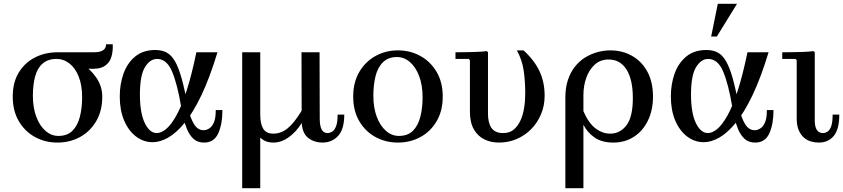

<svg xmlns="http://www.w3.org/2000/svg" viewBox="-20 -740 4435 1010"><path d="M282 -465H474Q538 -465 538 -507H573Q575 -471 565.5 -439.5Q556 -408 527.5 -391Q499 -374 442 -379L404 -383ZM153 -236Q153 -173 171 -125.5Q189 -78 219.5 -51.5Q250 -25 287 -25L282 10Q218 10 164.5 -19Q111 -48 79 -102.5Q47 -157 47 -232Q47 -307 79 -359Q111 -411 164.5 -438Q218 -465 282 -465L277 -430Q232 -430 204 -405.5Q176 -381 164.5 -337Q153 -293 153 -236ZM412 -229Q412 -292 394 -337Q376 -382 345.5 -406Q315 -430 277 -430L282 -465Q347 -447 400.5 -413Q454 -379 486 -332.5Q518 -286 518 -232Q518 -157 486 -102.5Q454 -48 400.5 -19Q347 10 282 10L287 -25Q334 -25 361 -52Q388 -79 400 -125Q412 -171 412 -229Z M783 8Q735 8 695.5 -22Q656 -52 633 -106Q610 -160 610 -233Q610 -298 630 -353.5Q650 -409 691.5 -443Q733 -477 797 -477Q831 -477 856 -464Q881 -451 900 -418.5Q919 -386 935.5 -327.5Q952 -269 968 -178H933Q913 -298 885 -364Q857 -430 806 -430Q769 -430 742.5 -386.5Q716 -343 716 -243Q716 -146 741.5 -93Q767 -40 805 -40Q828 -40 854 -61.5Q880 -83 907.5 -132Q935 -181 961.5 -262.5Q988 -344 1013 -465H1124Q1083 -330 1039.5 -239Q996 -148 951.5 -94Q907 -40 864.5 -16Q822 8 783 8ZM1054 10Q1019 10 998 -9.5Q977 -29 964.5 -58.5Q952 -88 945 -120.5Q938 -153 933 -178H968Q980 -121 1000 -88Q1020 -55 1051 -55Q1065 -55 1080 -64Q1095 -73 1105 -95.5Q1115 -118 1115 -161H1150Q1150 -87 1128 -38.5Q1106 10 1054 10Z M1567 -93Q1539 -47 1499.5 -18.5Q1460 10 1418 10Q1388 10 1367 -2.5Q1346 -15 1333 -36.5Q1320 -58 1314.5 -84.5Q1309 -111 1309 -138H1254V-465H1349V-138Q1349 -89 1364.5 -63Q1380 -37 1418 -37Q1458 -37 1492.5 -64.5Q1527 -92 1567 -158ZM1349 -234V250H1254V-234ZM1676 10Q1634 10 1602.5 -13.5Q1571 -37 1567 -93L1566 -465H1661L1662 -114Q1662 -80 1671.5 -60Q1681 -40 1703 -40Q1714 -40 1726.5 -47Q1739 -54 1747.5 -75Q1756 -96 1756 -137H1791Q1791 -60 1758.5 -25Q1726 10 1676 10Z M2073 -475Q2138 -475 2191.5 -445.5Q2245 -416 2277 -361.5Q2309 -307 2309 -232Q2309 -157 2277 -102.5Q2245 -48 2191.5 -19Q2138 10 2073 10Q2009 10 1955.5 -19Q1902 -48 1870 -102.5Q1838 -157 1838 -232Q1838 -307 1870 -361.5Q1902 -416 1955.5 -445.5Q2009 -475 2073 -475ZM2078 -25Q2125 -25 2152 -52Q2179 -79 2191 -125Q2203 -171 2203 -229Q2203 -292 2185 -339.5Q2167 -387 2136.5 -413.5Q2106 -440 2068 -440Q2023 -440 1995 -413Q1967 -386 1955.5 -339.5Q1944 -293 1944 -236Q1944 -173 1962 -125.5Q1980 -78 2010.5 -51.5Q2041 -25 2078 -25Z M2605 10Q2562 10 2527.5 -7Q2493 -24 2472.5 -60Q2452 -96 2452 -152V-423L2446 -430H2376V-465Q2402 -465 2430.5 -465.5Q2459 -466 2487 -467Q2515 -468 2541 -471L2547 -465V-141Q2547 -120 2551 -101.5Q2555 -83 2564 -69Q2573 -55 2588.5 -47.5Q2604 -40 2627 -40Q2660 -40 2681.5 -57.5Q2703 -75 2717 -104.5Q2731 -134 2737 -171.5Q2743 -209 2743 -250Q2743 -311 2735 -367.5Q2727 -424 2699 -475H2734Q2791 -423 2818 -365.5Q2845 -308 2845 -237Q2845 -184 2826 -139Q2807 -94 2774 -60.5Q2741 -27 2697.5 -8.5Q2654 10 2605 10Z M3190 -475Q3255 -475 3306 -445.5Q3357 -416 3386 -362Q3415 -308 3415 -232Q3415 -161 3388.5 -106Q3362 -51 3314.5 -20.5Q3267 10 3207 10Q3145 10 3106.5 -17.5Q3068 -45 3049 -84V-155Q3077 -91 3113.5 -64Q3150 -37 3190 -37Q3242 -37 3275.5 -81Q3309 -125 3309 -224Q3309 -322 3275.5 -374.5Q3242 -427 3182 -427Q3138 -427 3108.5 -400Q3079 -373 3064 -330.5Q3049 -288 3049 -240V250H2954V-227Q2954 -279 2967.5 -319.5Q2981 -360 3004.5 -389.5Q3028 -419 3058 -437.5Q3088 -456 3122 -465.5Q3156 -475 3190 -475Z M3682 8Q3634 8 3594.5 -22Q3555 -52 3532 -106Q3509 -160 3509 -233Q3509 -298 3529 -353.5Q3549 -409 3590.5 -443Q3632 -477 3696 -477Q3730 -477 3755 -464Q3780 -451 3799 -418.5Q3818 -386 3834.5 -327.5Q3851 -269 3867 -178H3832Q3812 -298 3784 -364Q3756 -430 3705 -430Q3668 -430 3641.5 -386.5Q3615 -343 3615 -243Q3615 -146 3640.5 -93Q3666 -40 3704 -40Q3727 -40 3753 -61.5Q3779 -83 3806.5 -132Q3834 -181 3860.5 -262.5Q3887 -344 3912 -465H4023Q3982 -330 3938.5 -239Q3895 -148 3850.5 -94Q3806 -40 3763.5 -16Q3721 8 3682 8ZM3953 10Q3918 10 3897 -9.5Q3876 -29 3863.5 -58.5Q3851 -88 3844 -120.5Q3837 -153 3832 -178H3867Q3879 -121 3899 -88Q3919 -55 3950 -55Q3964 -55 3979 -64Q3994 -73 4004 -95.5Q4014 -118 4014 -161H4049Q4049 -87 4027 -38.5Q4005 10 3953 10ZM3721 -548 3756 -720H3857L3751 -548Z M4287 10Q4266 10 4245.5 4Q4225 -2 4208.5 -16.5Q4192 -31 4181.5 -55.5Q4171 -80 4171 -117V-423L4165 -430H4095V-465Q4121 -465 4149.5 -465.5Q4178 -466 4206 -467Q4234 -468 4260 -471L4266 -465V-106Q4266 -73 4277 -56.5Q4288 -40 4309 -40Q4321 -40 4333 -47.5Q4345 -55 4352.5 -76Q4360 -97 4360 -137H4395Q4395 -60 4366 -25Q4337 10 4287 10Z"/></svg>

Font: Brygada 1918 Medium
Style: Regular
Weight: 500
Designer: Mateusz Machalski | Borys Kosmynka | Przemek Hoffer
Foundry: NIEPODLEGLA 2018
Version: Version 3.006